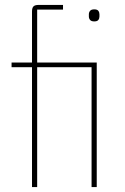

<svg xmlns="http://www.w3.org/2000/svg" viewBox="-20 -760 507 780"><path d="M110 -487H27V-506H110V-713Q110 -728 116 -734Q122 -740 137 -740H236V-721H131V-506H373V0H352V-487H131V0H110ZM363 -673Q351 -673 346 -679Q341 -685 341 -693V-702Q341 -710 346 -716Q351 -722 363 -722Q375 -722 379.5 -716Q384 -710 384 -702V-693Q384 -685 379.5 -679Q375 -673 363 -673Z"/></svg>

Font: IBM Plex Sans Cond Thin
Style: Regular
Weight: 100
Width: 3
Designer: Mike Abbink, Paul van der Laan, Pieter van Rosmalen
Foundry: Bold Monday
Version: Version 1.3